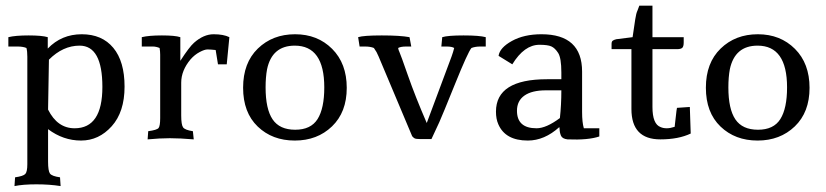

<svg xmlns="http://www.w3.org/2000/svg" viewBox="-20 -483 2886 671"><path d="M258.2 -323.5Q200 -323.5 151 -274.5L148 -100Q180.6 -34.7 240.8 -34.7Q337.8 -34.7 337.8 -179.1Q337.8 -323.5 258.2 -323.5ZM9.2 -353.1Q33.7 -359.2 80.1 -359.2Q126.5 -359.2 146.9 -353.1V-313.3Q194.9 -363.3 265.8 -363.3Q336.7 -363.3 376 -315.8Q415.3 -268.4 415.3 -180.1Q415.3 -91.8 370.4 -41.8Q325.5 8.2 263.3 8.2Q201 8.2 148 -31.6V81.6Q148 114.3 154.6 123.5Q161.2 132.7 189.8 136.7L191.8 167.3Q154.1 161.2 107.1 161.2Q60.2 161.2 30.6 167.3L32.7 136.7Q61.2 132.7 68.4 125Q75.5 117.3 75.5 90.8V-284.7Q75.5 -304.1 72.4 -315.3Q60.2 -320.4 41.8 -320.4H9.2Z M475.5 -353.1Q500 -359.2 545.9 -359.2Q591.8 -359.2 610.2 -353.1V-270.4Q641.8 -319.4 658.2 -333.7Q691.8 -363.3 726.5 -363.3Q761.2 -363.3 781.6 -353.1L772.4 -258.2H741.8L733.7 -308.2Q715.3 -310.2 705.1 -310.2Q694.9 -310.2 677.6 -301Q660.2 -291.8 645.9 -275.5Q613.3 -236.7 613.3 -193.9V-79.6Q613.3 -46.9 619.9 -37.8Q626.5 -28.6 654.1 -24.5L657.1 4.1Q608.2 0 573.5 0Q538.8 0 495.9 4.1L498 -24.5Q528.6 -28.6 534.2 -35.7Q539.8 -42.9 539.8 -70.4V-291.8Q539.8 -303.1 537.8 -315.3Q525.5 -320.4 514.3 -320.4H475.5Z M1191.8 -176Q1191.8 -90.8 1140.3 -41.3Q1088.8 8.2 1010.2 8.2Q931.6 8.2 880.6 -40.8Q829.6 -89.8 829.6 -176.5Q829.6 -263.3 881.1 -313.3Q932.7 -363.3 1011.2 -363.3Q1089.8 -363.3 1140.8 -312.2Q1191.8 -261.2 1191.8 -176ZM1113.3 -177.6Q1113.3 -323.5 1010.2 -323.5Q930.6 -323.5 913.3 -240.8Q908.2 -213.3 908.2 -177.6Q908.2 -102 932.7 -65.8Q957.1 -29.6 1011.7 -29.6Q1066.3 -29.6 1089.8 -66.8Q1113.3 -104.1 1113.3 -177.6Z M1231.6 -353.1Q1250 -359.2 1314.3 -359.2Q1378.6 -359.2 1411.2 -353.1L1417.3 -320.4H1399Q1380.6 -320.4 1371.4 -315.3Q1372.4 -308.2 1376 -301Q1379.6 -293.9 1405.6 -219.4Q1431.6 -144.9 1471.4 -53.1L1558.2 -285.7Q1561.2 -293.9 1563.3 -301Q1565.3 -308.2 1567.3 -315.3Q1559.2 -320.4 1540.8 -320.4H1522.4L1525.5 -353.1Q1544.9 -359.2 1600 -359.2Q1655.1 -359.2 1677.6 -353.1V-320.4H1658.2Q1640.8 -320.4 1627.6 -315.3Q1615.3 -301 1570.4 -189.8Q1525.5 -78.6 1515.3 -56.1L1487.8 3.1H1450Q1432.7 3.1 1428.1 0Q1423.5 -3.1 1420.4 -7.1L1303.1 -285.7L1295.9 -301Q1291.8 -308.2 1286.7 -315.3Q1274.5 -320.4 1256.1 -320.4H1236.7Z M1786.7 -95.9Q1786.7 -34.7 1855.1 -34.7Q1888.8 -34.7 1936.7 -70.4Q1941.8 -116.3 1941.8 -167.3H1887.8Q1838.8 -167.3 1812.8 -149Q1786.7 -130.6 1786.7 -95.9ZM2014.3 -91.8Q2014.3 -55.1 2020.4 -34.7H2074.5V-6.1Q2035.7 7.1 1963.3 4.1Q1944.9 2 1940.3 -9.2Q1935.7 -20.4 1935.7 -32.7L1934.7 -38.8Q1882.7 8.2 1824.5 8.2Q1745.9 8.2 1721.4 -49Q1713.3 -67.3 1713.3 -92.9Q1713.3 -206.1 1891.8 -206.1H1941.8V-229.6Q1941.8 -280.6 1930.6 -298Q1919.4 -315.3 1906.6 -320.9Q1893.9 -326.5 1865.3 -326.5Q1812.2 -326.5 1770.4 -258.2L1722.4 -287.8Q1726.5 -316.3 1768.9 -339.8Q1811.2 -363.3 1872.4 -363.3Q2014.3 -363.3 2014.3 -232.7Z M2287.8 4.1Q2186.7 4.1 2186.7 -102V-311.2H2117.3V-329.6Q2117.3 -337.8 2121.4 -340.8Q2125.5 -343.9 2133.7 -345.9L2190.8 -353.1L2200 -415.3Q2203.1 -436.7 2208.2 -446.9L2214.3 -463.3H2260.2V-353.1H2369.4V-334.7Q2369.4 -320.4 2364.3 -315.8Q2359.2 -311.2 2345.9 -311.2H2260.2V-109.2Q2260.2 -49 2288.8 -38.8Q2298 -34.7 2310.2 -34.7Q2322.4 -34.7 2337.8 -39.8Q2338.8 -51 2340.3 -62.2Q2341.8 -73.5 2342.9 -84.7Q2343.9 -95.9 2345.9 -106.1L2390.8 -109.2L2393.9 -16.3Q2351 4.1 2287.8 4.1Z M2809.2 -176Q2809.2 -90.8 2757.7 -41.3Q2706.1 8.2 2627.6 8.2Q2549 8.2 2498 -40.8Q2446.9 -89.8 2446.9 -176.5Q2446.9 -263.3 2498.5 -313.3Q2550 -363.3 2628.6 -363.3Q2707.1 -363.3 2758.2 -312.2Q2809.2 -261.2 2809.2 -176ZM2730.6 -177.6Q2730.6 -323.5 2627.6 -323.5Q2548 -323.5 2530.6 -240.8Q2525.5 -213.3 2525.5 -177.6Q2525.5 -102 2550 -65.8Q2574.5 -29.6 2629.1 -29.6Q2683.7 -29.6 2707.1 -66.8Q2730.6 -104.1 2730.6 -177.6Z"/></svg>

Font: Suravaram
Style: Regular
Weight: 400
Designer: Purushoth Kumar Guthula
Foundry: SiliconAndhra, USA.
Version: Version 1.0.4; ttfautohint (v1.2.42-39fb)